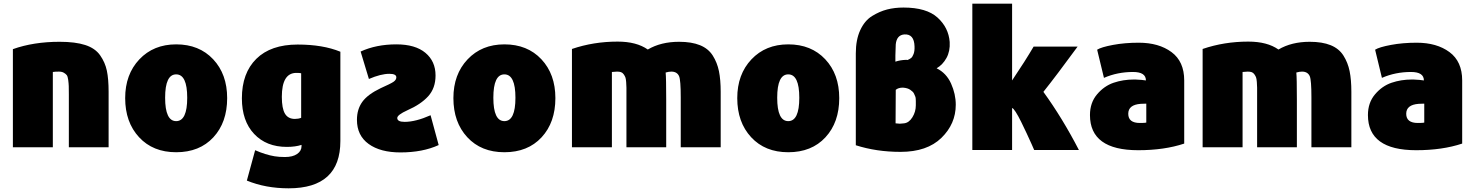

<svg xmlns="http://www.w3.org/2000/svg" viewBox="-20 -800 8013 1043"><path d="M570 0H354V-270Q354 -276 354 -287Q354 -318 353.5 -332.5Q353 -347 350.5 -366Q348 -385 342.5 -392Q337 -399 326.5 -405Q316 -411 300 -411Q280 -411 267 -409V0H50V-533Q162 -573 304 -573Q389 -573 443 -555.5Q497 -538 524 -499.5Q551 -461 560.5 -416Q570 -371 570 -301Z M1214 -267Q1214 -135 1139 -54Q1064 27 937 27Q811 27 735.5 -54.5Q660 -136 660 -267Q660 -396 737 -477.5Q814 -559 937 -559Q1062 -559 1138 -478Q1214 -397 1214 -267ZM937 -142Q997 -142 997 -269Q997 -396 937 -396Q877 -396 877 -269Q877 -142 937 -142Z M1829 -34Q1829 223 1548 223Q1423 223 1321 181L1366 16Q1423 41 1472 49Q1496 53 1528 53Q1570 53 1594 36.5Q1618 20 1618 -6V-13Q1585 -2 1538 -2Q1427 -2 1360.5 -72.5Q1294 -143 1294 -266Q1294 -403 1372.5 -480.5Q1451 -558 1597 -558Q1734 -558 1829 -519ZM1616 -160V-402Q1609 -404 1590 -404Q1511 -404 1511 -274Q1511 -211 1528 -182.5Q1545 -154 1582 -154Q1601 -154 1616 -160Z M1919 -149Q1919 -206 1948 -246.5Q1977 -287 2048 -321Q2102 -345 2117.5 -355.5Q2133 -366 2133 -380Q2133 -399 2095 -399Q2049 -399 1984 -371L1939 -520Q2024 -559 2133 -559Q2236 -559 2291 -513Q2346 -467 2346 -390Q2346 -321 2306 -277Q2266 -233 2193 -201Q2138 -176 2138 -159Q2138 -138 2178 -138Q2238 -138 2319 -174Q2333 -120 2363 -12Q2276 28 2155 28Q2046 28 1982.5 -18Q1919 -64 1919 -149Z M2997 -267Q2997 -135 2922 -54Q2847 27 2720 27Q2594 27 2518.5 -54.5Q2443 -136 2443 -267Q2443 -396 2520 -477.5Q2597 -559 2720 -559Q2845 -559 2921 -478Q2997 -397 2997 -267ZM2720 -142Q2780 -142 2780 -269Q2780 -396 2720 -396Q2660 -396 2660 -269Q2660 -142 2720 -142Z M3895 0H3678V-271Q3678 -365 3669 -386Q3658 -411 3627 -411Q3613 -411 3596 -406Q3599 -378 3599 -257V0H3383V-270Q3383 -275 3383 -284Q3383 -311 3383 -323.5Q3383 -336 3381.5 -354.5Q3380 -373 3377 -380.5Q3374 -388 3368 -396.5Q3362 -405 3353.5 -408Q3345 -411 3332 -411Q3322 -411 3304 -409V0H3087V-534Q3204 -574 3335 -574Q3438 -574 3499 -531Q3570 -573 3669 -573Q3737 -573 3782.5 -554.5Q3828 -536 3852 -498Q3876 -460 3885.5 -413.5Q3895 -367 3895 -301Z M4539 -267Q4539 -135 4464 -54Q4389 27 4262 27Q4136 27 4060.5 -54.5Q3985 -136 3985 -267Q3985 -396 4062 -477.5Q4139 -559 4262 -559Q4387 -559 4463 -478Q4539 -397 4539 -267ZM4262 -142Q4322 -142 4322 -269Q4322 -396 4262 -396Q4202 -396 4202 -269Q4202 -142 4262 -142Z M5139 -572Q5142 -522 5121.5 -485Q5101 -448 5068 -429Q5121 -403 5146.5 -346Q5172 -289 5172 -231Q5172 -127 5094 -51Q5016 25 4872 25Q4741 25 4629 -11V-510Q4629 -584 4653 -636Q4677 -688 4717.5 -713Q4758 -738 4799 -748.5Q4840 -759 4888 -759Q5013 -759 5073 -704.5Q5133 -650 5139 -572ZM4955 -228Q4955 -229 4955 -237.5Q4955 -246 4955 -250Q4955 -254 4954.5 -263Q4954 -272 4951.5 -277Q4949 -282 4946 -289.5Q4943 -297 4937.5 -302Q4932 -307 4925 -312Q4918 -317 4908 -320Q4898 -323 4885 -324Q4860 -324 4846 -312Q4846 -281 4845.5 -220.5Q4845 -160 4845 -130Q4859 -128 4868 -128Q4877 -128 4891 -130Q4918 -133 4936.5 -163Q4955 -193 4955 -228ZM4844 -465Q4870 -474 4904 -475Q4905 -475 4907 -474.5Q4909 -474 4910 -474Q4922 -479 4929.5 -485Q4937 -491 4943 -507Q4949 -523 4948 -548Q4946 -616 4893 -613Q4851 -610 4846 -559Q4846 -549 4845 -529.5Q4844 -510 4844 -498Z M5841 15H5598Q5597 12 5584 -17Q5571 -46 5557 -76Q5543 -106 5527 -138.5Q5511 -171 5497.5 -192Q5484 -213 5478 -213V15H5262V-780H5478V-363Q5550 -470 5595 -547H5834Q5719 -390 5648 -301Q5751 -159 5841 15Z M6413 -363V-20Q6305 16 6163 16Q5901 16 5901 -175Q5901 -242 5939.5 -287.5Q5978 -333 6029.5 -350.5Q6081 -368 6139 -368H6148Q6157 -367 6164 -367Q6177 -367 6205 -363Q6205 -409 6135 -409Q6050 -409 5977 -377L5940 -530Q5962 -544 6026 -556Q6090 -568 6166 -568Q6275 -568 6344 -517Q6413 -466 6413 -363ZM6207 -134V-237Q6186 -237 6177 -236Q6109 -231 6109 -182Q6109 -132 6172 -132Q6200 -132 6207 -134Z M7321 0H7104V-271Q7104 -365 7095 -386Q7084 -411 7053 -411Q7039 -411 7022 -406Q7025 -378 7025 -257V0H6809V-270Q6809 -275 6809 -284Q6809 -311 6809 -323.5Q6809 -336 6807.5 -354.5Q6806 -373 6803 -380.5Q6800 -388 6794 -396.5Q6788 -405 6779.5 -408Q6771 -411 6758 -411Q6748 -411 6730 -409V0H6513V-534Q6630 -574 6761 -574Q6864 -574 6925 -531Q6996 -573 7095 -573Q7163 -573 7208.5 -554.5Q7254 -536 7278 -498Q7302 -460 7311.5 -413.5Q7321 -367 7321 -301Z M7923 -363V-20Q7815 16 7673 16Q7411 16 7411 -175Q7411 -242 7449.5 -287.5Q7488 -333 7539.5 -350.5Q7591 -368 7649 -368H7658Q7667 -367 7674 -367Q7687 -367 7715 -363Q7715 -409 7645 -409Q7560 -409 7487 -377L7450 -530Q7472 -544 7536 -556Q7600 -568 7676 -568Q7785 -568 7854 -517Q7923 -466 7923 -363ZM7717 -134V-237Q7696 -237 7687 -236Q7619 -231 7619 -182Q7619 -132 7682 -132Q7710 -132 7717 -134Z"/></svg>

Font: Repo
Style: ExtraBlack
Weight: 1000
Designer: Stefan Peev
Foundry: Context Ltd
Version: Version 001.000